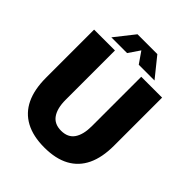

<svg xmlns="http://www.w3.org/2000/svg" viewBox="-247 -1042 1198 1198"><g transform="rotate(45 351.5 -443.5)"><path d="M351 12Q252 12 185 -24Q118 -60 84.5 -130Q51 -200 51 -304V-728H235V-292Q235 -218 263.5 -177Q292 -136 351 -136Q411 -136 439 -177Q467 -218 467 -292V-728H651V-304Q651 -200 617.5 -130Q584 -60 517.5 -24Q451 12 351 12ZM161 -770 263 -899H438L542 -770H403L351 -845L300 -770Z"/></g></svg>

Font: Murecho Thin ExtraBold
Style: Regular
Weight: 800
Version: Version 1.010